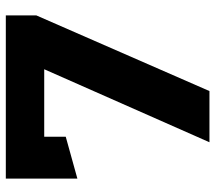

<svg xmlns="http://www.w3.org/2000/svg" viewBox="-60 -680 740 660"><g transform="rotate(-90 310.0 -350.0)"><path d="M26 -700V-454L170 -494V-568H402L151 0H327L587 -595V-700Z"/></g></svg>

Font: Talent SemiBold
Style: Bold
Weight: 700
Designer: Mike Powis
Version: Version 1.001;hotconv 1.0.109;makeotfexe 2.5.65596